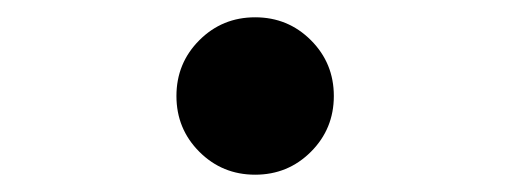

<svg xmlns="http://www.w3.org/2000/svg" viewBox="-20 -366 590 222"><path d="M275 -164Q237 -164 210.5 -190.5Q184 -217 184 -255Q184 -293 210.5 -319.5Q237 -346 275 -346Q313 -346 339.5 -319.5Q366 -293 366 -255Q366 -217 339.5 -190.5Q313 -164 275 -164Z"/></svg>

Font: Winky Sans
Style: Bold
Weight: 700
Designer: Simon Atzbach
Foundry: typofactur
Version: Version 1.205